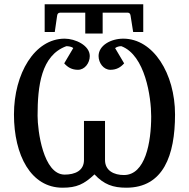

<svg xmlns="http://www.w3.org/2000/svg" viewBox="-20 -863 880 894"><path d="M458 -707V-804H575C583 -804 587 -798 588 -790L600 -714H647V-843H188V-714H235L246 -790C247 -798 251 -804 260 -804H377V-707ZM554 -683C497 -683 439 -652 439 -602C439 -570 462 -538 494 -538C523 -538 542 -550 558 -568L516 -639C524 -645 534 -648 545 -648C656 -606 684 -411 684 -321C684 -200 657 -48 557 -48C511 -48 469 -68 469 -118V-300H371V-118C371 -68 329 -50 281 -50C181 -50 155 -255 155 -324C155 -462 171 -605 289 -648C298 -648 314 -646 321 -639L279 -568C295 -550 314 -538 343 -538C375 -538 398 -570 398 -602C398 -652 330 -683 281 -683C141 -683 45 -520 45 -330C45 -140 124 11 271 11C337 11 371 -5 420 -51C464 -4 506 11 568 11C741 11 795 -140 795 -330C795 -520 694 -683 554 -683Z"/></svg>

Font: Veleka
Style: Regular
Weight: 400
Designer: Stefan Peev, Context Ltd, 2016; SIL International, 1997-2014.
Foundry: Stefan Peev, Context Ltd, 2016
Version: Version 1.000